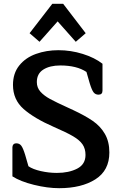

<svg xmlns="http://www.w3.org/2000/svg" viewBox="-20 -972 638 1006"><path d="M135 -798 254 -952H311L429 -798L377 -753L282 -860L187 -753ZM45 -48V-200Q45 -209 50 -215Q55 -221 66 -221Q82 -221 91.5 -208.5Q101 -196 112 -160L129 -101Q152 -85 194 -75.5Q236 -66 278 -66Q341 -66 384.5 -88.5Q428 -111 428 -160Q428 -193 412.5 -215.5Q397 -238 363 -258Q329 -278 262 -307Q159 -352 103.5 -401Q48 -450 48 -527Q48 -588 81 -629Q114 -670 168.5 -689.5Q223 -709 286 -709Q351 -709 413.5 -689.5Q476 -670 517 -638V-497Q517 -476 496 -476Q480 -476 470.5 -488Q461 -500 450 -536L433 -595Q382 -629 296 -629Q241 -629 207 -607.5Q173 -586 173 -542Q173 -513 191.5 -492Q210 -471 242 -453.5Q274 -436 338 -407L364 -395Q426 -366 466 -338.5Q506 -311 529.5 -270.5Q553 -230 553 -173Q553 -79 480 -32.5Q407 14 290 14Q229 14 158 -3.5Q87 -21 45 -48Z"/></svg>

Font: Maitree SemiBold
Style: Regular
Weight: 600
Designer: CadsonDemak Team
Foundry: CadsonDemak
Version: Version 1.001